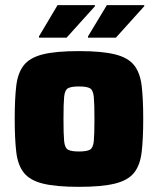

<svg xmlns="http://www.w3.org/2000/svg" viewBox="-20 -716 612 744"><path d="M286 8Q197 8 146.5 -4.5Q96 -17 72.5 -46.5Q49 -76 43 -127Q37 -178 37 -255Q37 -333 43 -383.5Q49 -434 72.5 -463.5Q96 -493 146.5 -505.5Q197 -518 286 -518Q374 -518 425 -505.5Q476 -493 499.5 -463.5Q523 -434 529 -383.5Q535 -333 535 -255Q535 -178 529 -127Q523 -76 499.5 -46.5Q476 -17 425 -4.5Q374 8 286 8ZM286 -129Q316 -129 328.5 -136Q341 -143 343.5 -169.5Q346 -196 346 -255Q346 -314 343.5 -340.5Q341 -367 328.5 -374Q316 -381 286 -381Q256 -381 243.5 -374Q231 -367 228.5 -340.5Q226 -314 226 -255Q226 -196 228.5 -169.5Q231 -143 243.5 -136Q256 -129 286 -129ZM131 -570V-575L203 -696H348V-692L238 -570ZM321 -570V-575L394 -696H539V-692L429 -570Z"/></svg>

Font: Saira ExtraBold
Style: Regular
Weight: 800
Designer: Hector Gatti with collaboration of the Omnibus-Type team
Foundry: Omnibus-Type
Version: Version 1.100; ttfautohint (v1.8.3)